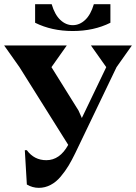

<svg xmlns="http://www.w3.org/2000/svg" viewBox="-20 -905 658 929"><path d="M494.1 -580.1 419.9 -685.1H618.2L543.9 -580.1L344.2 -164.1Q327.6 -129.9 311.8 -103.5Q295.9 -77.1 273.9 -50.8Q252 -24.4 224.9 -10.3Q197.8 3.9 168 3.9Q137.2 3.9 109.9 -12.2L100.1 -178.2H109.9Q145.5 -129.9 204.1 -129.9Q269.5 -129.9 310.1 -204.1L74.2 -580.1L0 -685.1H303.2L229 -580.1L359.9 -370.1L376 -334ZM149.9 -794.9V-884.8H230Q244.6 -834.5 271.7 -808.8Q298.8 -783.2 332 -783.2Q365.2 -783.2 392.3 -808.8Q419.4 -834.5 434.1 -884.8H514.2V-794.9Q434.1 -754.9 332 -754.9Q230 -754.9 149.9 -794.9Z"/></svg>

Font: Bluu Next
Style: Bold
Weight: 700
Designer: Jean-Baptiste Morizot, Igor Stepanchenko (Cyrillic)
Foundry: Igor Stepanchenko
Version: Version 1.005